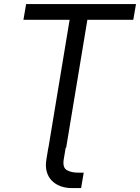

<svg xmlns="http://www.w3.org/2000/svg" viewBox="-20 -748 708 972"><path d="M312.5 0 302.7 58.6Q295.9 101.1 319.3 113.8Q342.8 126.5 377 126H403.8L390.6 204.1H342.3Q313 204.1 287.1 194.8Q261.2 185.5 242.9 167.2Q224.6 148.9 216.8 121.8Q209 94.7 214.8 59.6L224.6 0ZM98.6 -647.9 112.3 -727.5H668.5L654.8 -647.9H422.4L314.9 0H225.1L332.5 -647.9Z"/></svg>

Font: Inter 24pt
Style: Italic
Weight: 400
Italic angle: -9.3988°
Designer: Rasmus Andersson
Foundry: rsms
Version: Version 4.001;git-66647c0bb